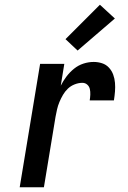

<svg xmlns="http://www.w3.org/2000/svg" viewBox="-20 -789 540 809"><path d="M63 0 149 -520H251L236 -428Q246 -448 260 -466.5Q274 -485 292 -499.5Q310 -514 331.5 -521Q353 -528 375 -528Q393 -528 410 -522.5Q427 -517 439 -504Q451 -491 457 -474.5Q463 -458 464.5 -440Q466 -422 464.5 -403.5Q463 -385 460 -366H358Q360 -378 360.5 -390.5Q361 -403 358.5 -414Q356 -425 347.5 -432.5Q339 -440 327 -440Q311 -440 294.5 -433.5Q278 -427 266 -415.5Q254 -404 245.5 -389.5Q237 -375 230.5 -359.5Q224 -344 220.5 -328.5Q217 -313 214 -297L165 0ZM307 -576 256 -624 401 -769 464 -711Z"/></svg>

Font: Iosevka SS18 Semibold
Style: Italic
Weight: 600
Italic angle: -9°
Monospace: yes
Designer: Belleve Invis
Foundry: Belleve Invis
Version: Version 25.1.1; ttfautohint (v1.8.4)